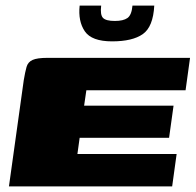

<svg xmlns="http://www.w3.org/2000/svg" viewBox="-20 -667 700 687"><path d="M12 0 65 -380Q70 -410 75 -427.5Q80 -445 96.5 -452.5Q113 -460 150 -460H660L644 -344H289L281 -289H601L585 -174H265L257 -116H612L596 0ZM381 -519Q308 -519 283.5 -555Q259 -591 265 -647H342Q338 -614 348.5 -603Q359 -592 391 -592Q421 -592 436 -602.5Q451 -613 454 -647H532Q528 -571 491 -545Q454 -519 381 -519Z"/></svg>

Font: Genos Black
Style: Italic
Weight: 900
Italic angle: -8°
Version: Version 1.010